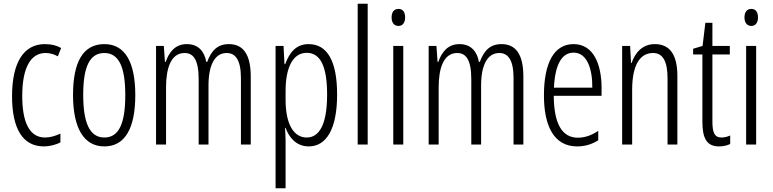

<svg xmlns="http://www.w3.org/2000/svg" viewBox="-20 -780 4169 1036"><path d="M217 10C245 10 281 2 306 -12V-59C278 -46 250 -38 223 -38C138 -38 100 -122 100 -262C100 -416 146 -494 226 -494C248 -494 271 -488 292 -476L310 -521C285 -535 257 -542 222 -542C107 -542 45 -441 45 -261C45 -88 101 10 217 10Z M710 -267C710 -443 656 -542 543 -542C428 -542 374 -445 374 -268C374 -91 431 10 543 10C656 10 710 -90 710 -267ZM429 -268C429 -416 462 -494 543 -494C624 -494 656 -413 656 -267C656 -112 621 -38 543 -38C464 -38 429 -117 429 -268Z M1215 -542C1153 -542 1120 -506 1098 -446H1093C1084 -499 1053 -542 988 -542C924 -542 892 -497 874 -446H870L864 -532H822V0H876V-309C876 -409 901 -494 976 -494C1022 -494 1052 -460 1052 -352V0H1105V-319C1105 -429 1139 -494 1203 -494C1250 -494 1280 -457 1280 -359V0H1333V-367C1333 -487 1292 -542 1215 -542Z M1645 -542C1578 -542 1542 -497 1519 -434H1515L1510 -532H1467V236H1521V-19C1521 -45 1519 -70 1518 -90H1521C1540 -37 1580 10 1646 10C1741 10 1799 -84 1799 -270C1799 -452 1745 -542 1645 -542ZM1635 -495C1712 -495 1745 -416 1745 -269C1745 -103 1700 -38 1635 -38C1564 -38 1521 -111 1521 -242V-289C1521 -417 1561 -495 1635 -495Z M1964 0V-760H1910V0Z M2130 -732C2105 -732 2093 -713 2093 -686C2093 -659 2106 -640 2130 -640C2153 -640 2166 -658 2166 -686C2166 -713 2155 -732 2130 -732ZM2156 -532H2102V0H2156Z M2686 -542C2624 -542 2591 -506 2569 -446H2564C2555 -499 2524 -542 2459 -542C2395 -542 2363 -497 2345 -446H2341L2335 -532H2293V0H2347V-309C2347 -409 2372 -494 2447 -494C2493 -494 2523 -460 2523 -352V0H2576V-319C2576 -429 2610 -494 2674 -494C2721 -494 2751 -457 2751 -359V0H2804V-367C2804 -487 2763 -542 2686 -542Z M3075 -542C2968 -542 2915 -438 2915 -265C2915 -102 2968 10 3094 10C3137 10 3175 -2 3208 -23V-74C3171 -49 3135 -37 3098 -37C3011 -37 2969 -115 2968 -263H3226V-305C3226 -432 3183 -542 3075 -542ZM3075 -496C3147 -496 3177 -410 3176 -307H2969C2975 -435 3013 -496 3075 -496Z M3513 -542C3447 -542 3407 -496 3388 -440H3385L3380 -532H3337V0H3391V-295C3391 -431 3434 -494 3504 -494C3555 -494 3582 -452 3582 -357V0H3635V-370C3635 -488 3592 -542 3513 -542Z M3873 -38C3834 -38 3824 -67 3824 -126V-486H3918V-532H3824V-657H3786L3771 -532L3720 -517V-486H3770V-123C3770 -35 3793 10 3859 10C3884 10 3903 5 3920 -3V-49C3907 -43 3890 -38 3873 -38Z M4034 -732C4009 -732 3997 -713 3997 -686C3997 -659 4010 -640 4034 -640C4057 -640 4070 -658 4070 -686C4070 -713 4059 -732 4034 -732ZM4060 -532H4006V0H4060Z"/></svg>

Font: Noto Sans Khmer UI ExtraCondensed Light
Style: Regular
Weight: 300
Width: 2
Designer: Danh Hong and the Monotype Design Team
Foundry: Monotype Imaging Inc.
Version: Version 2.002